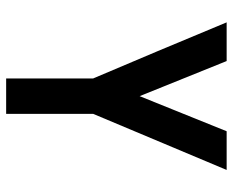

<svg xmlns="http://www.w3.org/2000/svg" viewBox="-88 -688 775 640"><g transform="rotate(90 300.0 -367.5)"><path d="M241 0V-290L150 -505L54 -735H183L300 -445L417 -735H546L359 -290V0Z"/></g></svg>

Font: Iosevka SS04 Extended
Style: Bold
Weight: 700
Width: 7
Monospace: yes
Designer: Belleve Invis
Foundry: Belleve Invis
Version: Version 19.0.0; ttfautohint (v1.8.4)